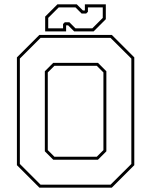

<svg xmlns="http://www.w3.org/2000/svg" viewBox="-20 -860 693 880"><path d="M160.5 0 57.5 -103V-597L160.5 -700H492.5L595.5 -597V-103L492.5 0ZM229.5 -141.5H423.5L454 -172V-528L423.5 -558.5H229.5L199 -528V-172ZM166 -13.5H486.5L582 -108.5V-591.5L486.5 -686.5H166L71 -591.5V-108.5ZM224 -128 185.5 -166.5V-533.5L224 -572H429L467.5 -533.5V-166.5L429 -128ZM187 -716V-784L243 -840H332L360 -812H369V-840H465V-772L409 -716H320L292 -744H283V-716ZM201 -730H269V-750L277 -758H298L326 -730H403L451 -778V-826H383V-806L375 -798H354L326 -826H249L201 -778Z"/></svg>

Font: Tourney Thin
Style: Regular
Weight: 100
Designer: Tyler Finck
Foundry: Etcetera Type Co
Version: Version 1.015